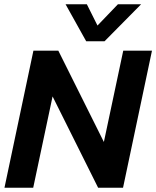

<svg xmlns="http://www.w3.org/2000/svg" viewBox="-20 -882 734 902"><path d="M385 -688 288 -862H388L438 -762L534 -862H643L471 -688ZM1 0 137 -644H254L468 -215L559 -644H694L558 0H441L227 -429L136 0Z"/></svg>

Font: Kanit Medium
Style: Italic
Weight: 500
Italic angle: -12°
Designer: Katatrad Team
Foundry: CadsonDemak
Version: Version 2.000; ttfautohint (v1.8.3)